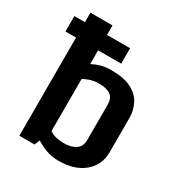

<svg xmlns="http://www.w3.org/2000/svg" viewBox="-176 -864 940 1000"><g transform="rotate(30 294.5 -364.5)"><path d="M319.8 11.2Q276.9 11.2 242.4 -2Q208 -15.1 182.6 -31.7L169.4 0H78.1V-590.3H14.6V-683.1H78.1V-740.2H210.9V-683.1H349.6V-590.3H210.9V-507.8Q234.9 -520.5 262.2 -528.1Q289.6 -535.6 322.8 -535.6Q398.9 -535.6 444.1 -512.2Q489.3 -488.8 508.8 -450.4Q528.3 -412.1 528.3 -367.7V-160.6Q528.3 -84 471.9 -36.4Q415.5 11.2 319.8 11.2ZM297.9 -82Q340.8 -82 368.2 -100.1Q395.5 -118.2 395.5 -157.7V-370.1Q395.5 -409.2 372.1 -426Q348.6 -442.9 304.2 -442.9Q268.6 -442.9 243.7 -432.9Q218.8 -422.9 210.9 -418.5V-105.5Q241.7 -82 297.9 -82Z"/></g></svg>

Font: Monda
Style: Bold
Weight: 700
Designer: Vernon Adams
Foundry: Vernon Adams
Version: Version 2.100; ttfautohint (v1.8.3)